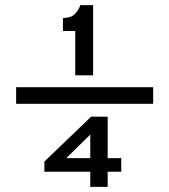

<svg xmlns="http://www.w3.org/2000/svg" viewBox="-20 -724 656 744"><path d="M42.5 -321.8V-386.2H573.5V-321.8ZM271.5 -432.2V-603.8H223.8V-654.2Q252.9 -654.2 268.3 -668Q283.8 -681.8 291.2 -704.2H340.8V-432.2ZM329.8 0V-58.5H152V-98L333.2 -272H397.2V-111.2H449.8V-58.5H397.2V0ZM236.8 -111.2H329.8V-202.5Z"/></svg>

Font: Overpass Mono Light
Style: Regular
Weight: 300
Monospace: yes
Designer: Delve Withrington, Dave Bailey
Foundry: Delve Fonts LLC
Version: Version 4.000